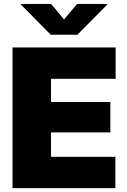

<svg xmlns="http://www.w3.org/2000/svg" viewBox="-20 -973 657 993"><path d="M44.9 0V-727.5H578.1V-565.4H243.7V-445.3H550.8V-288.1H243.7V-162.1H576.7V0ZM244.6 -952.6 311 -872.6 378.9 -952.6H535.6V-950.2L380.4 -793.5H242.2L87.4 -950.2V-952.6Z"/></svg>

Font: Inter 18pt Black
Style: Regular
Weight: 900
Designer: Rasmus Andersson
Foundry: rsms
Version: Version 4.001;git-66647c0bb